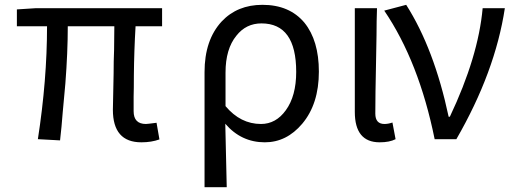

<svg xmlns="http://www.w3.org/2000/svg" viewBox="-20 -577 2127 796"><path d="M448 -122Q448 -148 451 -271Q451 -288 451.5 -322.5Q452 -357 453 -371Q454 -409 454 -468H261Q261 -361 251 -231Q243 -139 240 -111L235 -52L229 5L137 0Q175 -245 175 -468H50V-538L128 -543H652V-468H542Q536 -366 535 -265Q535 -206 534 -176V-116Q534 -63 585 -63Q591 -63 629 -68L641 1Q608 13 566 13Q448 13 448 -122Z M828 199V-278Q828 -411 899 -488Q964 -557 1068 -557Q1180 -557 1242 -483Q1302 -409 1302 -280Q1302 -146 1233 -64Q1168 13 1078 13Q980 13 914 -64Q918 96 920 199ZM1165 -120Q1208 -179 1208 -279Q1208 -480 1064 -480Q1000 -480 960 -429Q915 -374 915 -276V-137Q977 -63 1062 -63Q1124 -63 1165 -120Z M1451 -113V-543H1543Q1542 -526 1541.5 -488.5Q1541 -451 1541 -431L1539 -319Q1536 -182 1536 -106Q1536 -63 1574 -63Q1589 -63 1607 -69L1620 0Q1595 13 1554 13Q1451 13 1451 -113Z M1872 0H1782Q1717 -321 1573 -533L1664 -557Q1780 -375 1840 -93H1845Q1963 -342 1981 -543H2073Q2033 -279 1872 0Z"/></svg>

Font: Source Han Sans Regular
Style: Regular
Weight: 400
Designer: Ryoko NISHIZUKA  (kana & ideographs); Paul D. Hunt (Latin, Greek & Cyrillic); Wenlong ZHANG  (bopomofo); Sandoll Communi
Foundry: Adobe Systems Incorporated
Version: Version 1.00 January 18, 2024, initial release